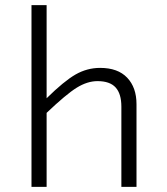

<svg xmlns="http://www.w3.org/2000/svg" viewBox="-20 -730 654 750"><path d="M162.1 -710V-346.2Q230 -413.1 275.1 -439Q320.3 -464.8 371.1 -464.8Q440.4 -464.8 476.8 -426.5Q513.2 -388.2 513.2 -323.2V0H454.1V-313Q454.1 -363.8 431.6 -388.4Q409.2 -413.1 360.8 -413.1Q321.3 -413.1 279.8 -387.5Q238.3 -361.8 162.1 -289.1V0H103V-710Z"/></svg>

Font: IntelOne Mono Light
Style: Regular
Weight: 300
Designer: Fred Shallcrass
Foundry: Frere-Jones Type LLC
Version: Version 1.200;hotconv 1.1.0;makeotfexe 2.6.0;FJTRelease1.2